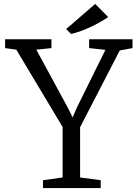

<svg xmlns="http://www.w3.org/2000/svg" viewBox="-20 -958 701 978"><path d="M6 0ZM299 -54V-311L63 -705L6 -713V-758H242V-713L165 -705L325 -410L350 -360L372 -411L517 -704L434 -713V-758H655V-713L590 -701L388 -310V-54L493 -40V0H199V-40ZM465 -938 531 -871Q488 -842 437 -818.5Q386 -795 342 -785L317 -810Z"/></svg>

Font: Martel
Style: Regular
Weight: 400
Designer: Dan Reynolds
Foundry: Dan Reynolds
Version: Version 1.001; ttfautohint (v1.1) -l 5 -r 5 -G 72 -x 0 -D la